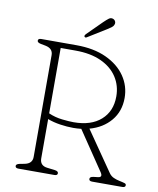

<svg xmlns="http://www.w3.org/2000/svg" viewBox="-94 -947 842 1021"><g transform="rotate(10 327.0 -437.0)"><path d="M567 -468Q567 -395.5 524.5 -345Q482 -294.5 411 -275L559.5 -60Q569.5 -46 584.8 -39.2Q600 -32.5 615 -29.5Q638.5 -24.5 646 -21.8Q653.5 -19 653.5 -12Q653.5 0 636.5 0H474Q457 0 457 -12Q457 -23.5 476 -26L501 -29Q526.5 -32 510 -57L368.5 -266.5Q347 -264 325 -264Q292 -264 254.8 -269.5Q217.5 -275 186 -287V-75Q186 -35.5 227 -31L268 -26Q287 -23.5 287 -12Q287 0 270 0H76Q59 0 59 -12Q59 -22 78 -26L104 -31Q145 -39 145 -75V-625Q145 -661 104 -669L78 -674Q59 -678 59 -688Q59 -700 76 -700H266Q360 -700 427.5 -668.8Q495 -637.5 531 -585Q567 -532.5 567 -468ZM186 -671V-318Q221 -302.5 260 -298.2Q299 -294 322 -294Q416 -294 469 -341Q522 -388 522 -468Q522 -526.5 492 -572.5Q462 -618.5 404.8 -644.8Q347.5 -671 266 -671ZM384 -845Q400 -860.5 410.8 -868.5Q421.5 -876.5 433.5 -872Q442.5 -868.5 446.2 -860.2Q450 -852 446.5 -843.5Q443.5 -834 434 -827Q424.5 -820 412.5 -812.5L312 -750.5Q305 -746.5 300.5 -752Q298 -755 299.8 -758.8Q301.5 -762.5 304 -765.5Z"/></g></svg>

Font: Fraunces 9pt SuperSoft Thin
Style: Regular
Weight: 100
Version: Version 1.000;[b76b70a41]